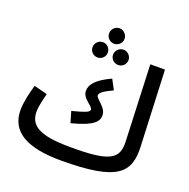

<svg xmlns="http://www.w3.org/2000/svg" viewBox="-150 -1002 1152 1168"><g transform="rotate(20 426.0 -418.0)"><path d="M428 -757C455 -757 478 -779 478 -806C478 -834 455 -857 428 -857C400 -857 378 -834 378 -806C378 -779 400 -757 428 -757ZM362 -644C389 -644 411 -666 411 -693C411 -720 389 -743 362 -743C334 -743 312 -720 312 -693C312 -666 334 -644 362 -644ZM496 -644C522 -644 545 -666 545 -693C545 -720 522 -743 496 -743C467 -743 445 -720 445 -693C445 -666 467 -644 496 -644ZM367 21C735 21 801 -56 794 -224L773 -715H678L698 -220C702 -107 643 -74 393 -75C186 -75 126 -121 126 -209C126 -245 140 -297 148 -329L62 -351C47 -301 31 -237 31 -184C31 -42 149 21 367 21ZM344 -212C488 -249 511 -285 511 -323C511 -376 442 -405 442 -429C442 -445 466 -463 524 -490L490 -554C393 -509 365 -469 365 -430C365 -378 433 -357 433 -331C433 -315 401 -304 323 -284Z"/></g></svg>

Font: Noto Sans Arabic SemCond Med
Style: Regular
Weight: 500
Width: 4
Designer: Monotype Design Team, Nadine Chahine, Nizar Qandah and Khaled Hosny
Foundry: Monotype Imaging Inc.
Version: Version 2.012